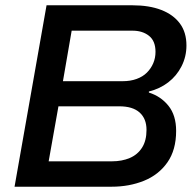

<svg xmlns="http://www.w3.org/2000/svg" viewBox="-20 -706 742 726"><path d="M35 0 156 -686H481Q544 -686 589.5 -668.5Q635 -651 660 -617.5Q685 -584 685 -534Q685 -492 666.5 -455.5Q648 -419 616 -394.5Q584 -370 543 -360V-356Q588 -342 617 -306Q646 -270 646 -211Q646 -139 613 -92Q580 -45 524.5 -22.5Q469 0 402 0ZM164 -96H403Q441 -96 470.5 -108.5Q500 -121 517 -147.5Q534 -174 534 -215Q534 -257 508 -280.5Q482 -304 431 -304H201ZM218 -399H444Q473 -399 496.5 -407.5Q520 -416 535.5 -431.5Q551 -447 559.5 -467Q568 -487 568 -510Q568 -551 543.5 -570.5Q519 -590 481 -590H251Z"/></svg>

Font: Archivo SemiBold Medium
Style: Italic
Weight: 500
Italic angle: -10°
Version: Version 2.001